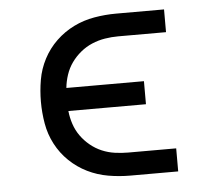

<svg xmlns="http://www.w3.org/2000/svg" viewBox="-43 -567 686 614"><g transform="rotate(-5 300.0 -260.0)"><path d="M351 0Q316 0 281 -6Q246 -12 214.5 -27.5Q183 -43 157.5 -67.5Q132 -92 115.5 -123.5Q99 -155 93 -190Q87 -225 87 -260Q87 -295 93 -330Q99 -365 115.5 -396.5Q132 -428 157.5 -452.5Q183 -477 214.5 -492.5Q246 -508 281 -514Q316 -520 351 -520H505V-447H351Q330 -447 308.5 -443.5Q287 -440 267 -431.5Q247 -423 230 -409Q213 -395 200.5 -377.5Q188 -360 181 -339Q174 -318 172 -297H421V-223H172Q174 -202 181 -181Q188 -160 200.5 -142.5Q213 -125 230 -111Q247 -97 267 -88.5Q287 -80 308.5 -77Q330 -74 351 -74H505V0Z"/></g></svg>

Font: Iosevka Plex Etoile
Style: Regular
Weight: 400
Designer: Belleve Invis
Foundry: Belleve Invis
Version: Version 25.1.1; ttfautohint (v1.8.4)